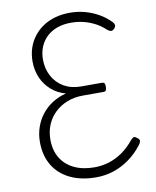

<svg xmlns="http://www.w3.org/2000/svg" viewBox="-118 -1234 1090 1342"><g transform="rotate(-10 427.0 -563.5)"><path d="M455 19Q350 19 272 -18Q194 -55 151.5 -125Q109 -195 109 -292Q109 -347 126 -396.5Q143 -446 174.5 -486Q206 -526 250 -554Q294 -582 347 -595Q288 -611 245 -649Q202 -687 179 -740Q156 -793 156 -855Q156 -907 171 -951.5Q186 -996 214 -1032Q242 -1068 280.5 -1093.5Q319 -1119 367 -1132.5Q415 -1146 470 -1146Q526 -1146 576.5 -1132.5Q627 -1119 672.5 -1093.5Q718 -1068 754 -1031Q767 -1017 768 -1005Q769 -993 754 -979Q742 -969 731.5 -971Q721 -973 706 -985Q675 -1015 636.5 -1035Q598 -1055 556 -1065.5Q514 -1076 467 -1076Q413 -1076 369.5 -1060.5Q326 -1045 295 -1016Q264 -987 247 -946.5Q230 -906 230 -856Q230 -790 259 -737Q288 -684 339.5 -654.5Q391 -625 459 -625H608Q620 -625 625 -618Q630 -611 630 -593Q630 -575 625 -567.5Q620 -560 608 -560H462Q401 -560 350.5 -540.5Q300 -521 262.5 -485.5Q225 -450 204.5 -402Q184 -354 184 -295Q184 -219 217.5 -164.5Q251 -110 311.5 -81Q372 -52 456 -52Q509 -52 558.5 -67.5Q608 -83 653.5 -114.5Q699 -146 739 -195Q751 -209 760.5 -211.5Q770 -214 782 -203Q798 -193 799 -181.5Q800 -170 787 -152Q744 -96 691 -58Q638 -20 579 -0.5Q520 19 455 19Z"/></g></svg>

Font: Playwrite BR Light
Style: Regular
Weight: 300
Version: Version 1.003